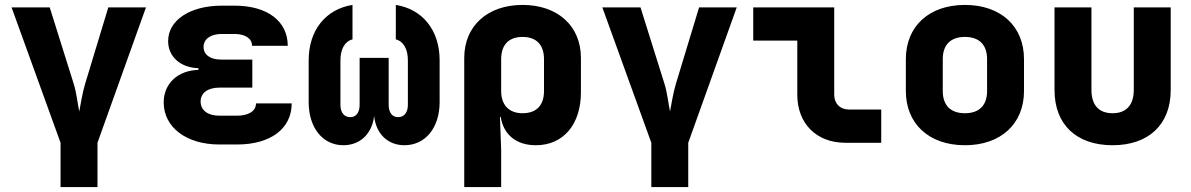

<svg xmlns="http://www.w3.org/2000/svg" viewBox="-20 -580 4840 780"><path d="M226 180H376V0L573 -550H420L326 -240C315 -204 307 -154 302 -127C296 -154 291 -204 279 -241L182 -550H27L226 0Z M943 7C1079 7 1165 -57 1165 -160H1020C1020 -129 990 -110 943 -110H871C824 -110 795 -132 795 -168C795 -202 824 -224 871 -224H1005V-338H877C834 -338 807 -358 807 -389C807 -422 836 -442 881 -442H933C977 -442 1004 -423 1004 -394H1149C1149 -494 1066 -557 933 -557H881C752 -557 663 -498 663 -413C663 -350 713 -305 786 -303V-296C702 -294 645 -240 645 -164C645 -63 737 7 871 7Z M1375 10C1444 10 1492 -38 1500 -109C1507 -38 1554 10 1623 10C1708 10 1766 -61 1766 -165V-335C1766 -458 1696 -543 1588 -560V-420C1620 -412 1637 -379 1637 -335V-154C1637 -123 1622 -104 1597 -104C1573 -104 1559 -123 1559 -154V-345H1441V-154C1441 -123 1427 -104 1403 -104C1378 -104 1363 -123 1363 -154V-335C1363 -379 1380 -412 1412 -420V-560C1304 -543 1234 -458 1234 -335V-165C1234 -61 1291 10 1375 10Z M1866 180H2016V30L2011 -105H2014C2026 -32 2078 10 2157 10C2268 10 2340 -74 2340 -205V-345C2340 -475 2245 -560 2103 -560C1961 -560 1866 -475 1866 -345ZM2103 -120C2048 -120 2016 -153 2016 -210V-340C2016 -398 2047 -430 2103 -430C2159 -430 2190 -398 2190 -340V-210C2190 -152 2159 -120 2103 -120Z M2626 180H2776V0L2973 -550H2820L2726 -240C2715 -204 2707 -154 2702 -127C2696 -154 2691 -204 2679 -241L2582 -550H2427L2626 0Z M3414 0H3560V-135H3429C3393 -135 3369 -159 3369 -195V-550H3040V-415H3219V-195C3219 -78 3297 0 3414 0Z M3900 10C4047 10 4140 -78 4140 -210V-340C4140 -472 4047 -560 3900 -560C3753 -560 3660 -472 3660 -340V-210C3660 -78 3753 10 3900 10ZM3900 -120C3842 -120 3810 -152 3810 -210V-340C3810 -398 3842 -430 3900 -430C3958 -430 3990 -398 3990 -340V-210C3990 -152 3958 -120 3900 -120Z M4500 10C4646 10 4736 -74 4736 -214V-550H4586V-215C4586 -153 4555 -120 4500 -120C4444 -120 4414 -153 4414 -215V-550H4264V-214C4264 -75 4352 10 4500 10Z"/></svg>

Font: JetBrains Mono ExtraBold
Style: Regular
Weight: 800
Monospace: yes
Designer: Philipp Nurullin, Konstantin Bulenkov
Foundry: JetBrains
Version: Version 2.305